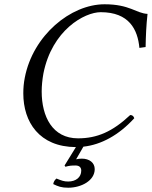

<svg xmlns="http://www.w3.org/2000/svg" viewBox="-20 -678 710 898"><path d="M333 96C351 96 360 105 360 120C360 151 335 171 299 171C279 171 269 167 244 157C236 164 231 171 229 183C252 194 267 200 299 200C360 200 423 167 423 113C423 83 398 64 363 64C354 64 345 65 336 67L370 8C453 -1 536 -46 608 -125C605 -134 600 -140 589 -140C506 -62 434 -31 345 -31C225 -31 175 -133 175 -250C175 -277 178 -306 183 -334C223 -537 375 -621 451 -621C584 -621 624 -540 632 -454L661 -458C662 -510 664 -559 670 -613C616 -616 587 -658 469 -658C310 -658 134 -512 96 -315C91 -290 89 -266 89 -241C89 -108 163 9 335 10L282 96L286 102C303 97 314 96 333 96Z"/></svg>

Font: Libertinus Serif
Style: Italic
Weight: 400
Italic angle: -12°
Designer: Philipp H. Poll, Khaled Hosny
Foundry: Caleb Maclennan
Version: Version 7.050;RELEASE